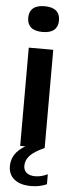

<svg xmlns="http://www.w3.org/2000/svg" viewBox="-65 -814 407 1062"><g transform="rotate(5 139.0 -283.0)"><path d="M53.5 -710Q53.5 -744.5 74.8 -763Q96 -781.5 139 -781.5Q182 -781.5 203.2 -763Q224.5 -744.5 224.5 -710Q224.5 -675.5 203.2 -657Q182 -638.5 139 -638.5Q96 -638.5 74.8 -657Q53.5 -675.5 53.5 -710ZM237 143V198.5Q197 216 150.5 216Q89.5 216 56.8 189.2Q24 162.5 24 116.5Q24 81.5 41.8 52.8Q59.5 24 99.5 0H71V-545.5H207V0Q150.5 25 127 50.5Q103.5 76 103.5 107.5Q103.5 132 120.2 146Q137 160 168 160Q201.5 160 237 143Z"/></g></svg>

Font: Encode Sans Semi Expanded SmBd
Style: Regular
Weight: 600
Width: 6
Designer: Multiple Designers
Foundry: Impallari Type
Version: Version 2.000